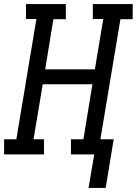

<svg xmlns="http://www.w3.org/2000/svg" viewBox="-30 -755 669 939"><path d="M487 164H403L431 0H317V-74H378L422 -343H179L134 -74H185V0H-10V-74H50L148 -662H97V-735H292V-661H231L191 -416H434L475 -662H424V-735H619V-661H559L461 -74H526Z"/></svg>

Font: Iosevka Slab Extended Oblique
Style: Regular
Weight: 400
Width: 7
Italic angle: -9°
Monospace: yes
Designer: Belleve Invis
Foundry: Belleve Invis
Version: Version 11.1.0; ttfautohint (v1.8.3)